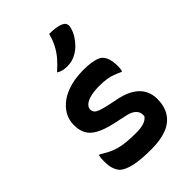

<svg xmlns="http://www.w3.org/2000/svg" viewBox="-239 -916 1029 1029"><g transform="rotate(-45 275.0 -401.5)"><path d="M291 -109Q324 -109 347 -116.5Q370 -124 382 -141Q384 -160 378 -173Q372 -186 357 -196.5Q342 -207 313 -213L235 -230Q179 -243 145 -261.5Q111 -280 96 -307.5Q81 -335 81 -374Q81 -413 99 -445Q117 -477 149 -500Q181 -523 226 -535.5Q271 -548 326 -548Q359 -548 382.5 -544.5Q406 -541 422 -535Q438 -529 445 -521Q454 -512 460 -499.5Q466 -487 469 -469.5Q472 -452 472 -429Q472 -421 471 -413Q470 -405 468 -396H462Q441 -406 422 -413Q403 -420 380 -423.5Q357 -427 325 -427Q284 -427 256.5 -419.5Q229 -412 215.5 -399.5Q202 -387 202 -372Q202 -360 208.5 -351Q215 -342 234.5 -334.5Q254 -327 292 -319L355 -306Q405 -294 436 -273Q467 -252 482 -223Q497 -194 497 -158Q497 -102 472.5 -64Q448 -26 401 -7.5Q354 11 283 11Q245 11 213 8.5Q181 6 156.5 0.5Q132 -5 114.5 -13Q97 -21 86 -31Q74 -44 66 -65.5Q58 -87 58 -123Q58 -136 59 -146.5Q60 -157 62 -166H68Q94 -150 116 -139Q138 -128 162 -121.5Q186 -115 217 -112Q248 -109 291 -109ZM333 -814Q361 -814 383.5 -810.5Q406 -807 421 -799Q434 -793 438 -781Q442 -769 438 -756Q432 -731 418.5 -709.5Q405 -688 388 -670.5Q371 -653 350 -641Q334 -631 316.5 -626.5Q299 -622 278 -622Q261 -622 246 -625.5Q231 -629 217 -638Q249 -666 271 -692Q293 -718 308.5 -748Q324 -778 333 -814Z"/></g></svg>

Font: Recursive Casual SemiBold
Style: Regular
Weight: 600
Version: Version 1.047